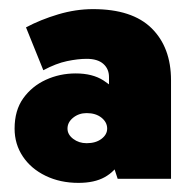

<svg xmlns="http://www.w3.org/2000/svg" viewBox="-20 -711 410 421"><path d="M152 -310Q112 -310 80 -325.5Q48 -341 30 -368Q12 -395 12 -429Q12 -469 31 -495.5Q50 -522 80.5 -536Q111 -550 146 -550Q183 -550 207 -534.5Q231 -519 245 -499.5Q259 -480 265 -464.5Q271 -449 271 -449L219 -464V-542Q219 -560 206.5 -571Q194 -582 170 -582Q151 -582 127 -577Q103 -572 75 -557L37 -651Q69 -668 107.5 -679.5Q146 -691 184 -691Q270 -691 312.5 -649Q355 -607 355 -535V-319H238L214 -392L255 -409Q255 -379 243.5 -357Q232 -335 209.5 -322.5Q187 -310 152 -310ZM170 -397Q190 -397 202.5 -406.5Q215 -416 215 -429Q215 -443 202.5 -453Q190 -463 170 -463Q153 -463 140.5 -453Q128 -443 128 -429Q128 -416 140.5 -406.5Q153 -397 170 -397Z"/></svg>

Font: Gabarito Black
Style: Regular
Weight: 900
Designer: Leandro Assis / Alvaro Franca / Felipe Casaprima
Foundry: Naipe Foundry
Version: Version 1.000